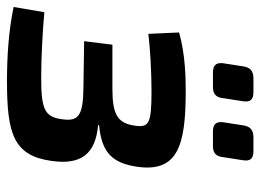

<svg xmlns="http://www.w3.org/2000/svg" viewBox="-122 -617 746 550"><g transform="rotate(90 251.0 -342.0)"><path d="M239 -695H201C179 -695 169 -686 166 -665L157 -607C155 -587 164 -579 184 -579H226C245 -579 255 -588 257 -607L266 -665C269 -685 263 -695 239 -695ZM408 -695H370C348 -695 338 -686 335 -665L326 -607C324 -587 333 -579 353 -579H395C414 -579 424 -588 426 -607L435 -665C438 -685 432 -695 408 -695ZM238 -501C199 -501 132 -500 69 -482L73 -394C115 -399 180 -403 237 -403C330 -403 342 -396 336 -355C329 -306 304 -291 231 -291H104L94 -210L227 -208C303 -207 324 -196 318 -150C312 -98 292 -87 199 -87C141 -87 67 -91 11 -96L-4 -8C63 6 137 11 208 11C358 11 422 -7 437 -117C449 -200 418 -243 334 -250L335 -253C416 -260 444 -294 454 -364C469 -477 395 -501 238 -501Z"/></g></svg>

Font: Exo 2 Semi Bold
Style: Italic
Weight: 600
Italic angle: -8°
Designer: Natanael Gama
Version: Version 1.001;PS 001.001;hotconv 1.0.88;makeotf.lib2.5.64775